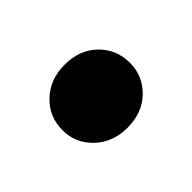

<svg xmlns="http://www.w3.org/2000/svg" viewBox="-48 -240 334 334"><g transform="rotate(-45 119.0 -72.5)"><path d="M119 5Q83 5 59.5 -17.5Q36 -40 36 -72Q36 -105 59.5 -127.5Q83 -150 119 -150Q156 -150 179 -127.5Q202 -105 202 -72Q202 -40 179 -17.5Q156 5 119 5Z"/></g></svg>

Font: DM Sans 36pt
Style: Bold
Weight: 700
Version: Version 4.004;gftools[0.9.30]